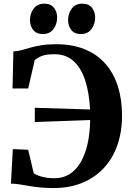

<svg xmlns="http://www.w3.org/2000/svg" viewBox="-20 -986 695 1018"><path d="M264.5 11Q224 11 192 7.8Q160 4.5 134 0Q108 -4.5 84.5 -8.2Q61 -12 38 -12.5L48 -195.5L129.5 -192L158.5 -68.5Q167.5 -59.5 198.2 -50.2Q229 -41 269.5 -41Q314 -41 348.5 -62.5Q383 -84 407 -124.5Q431 -165 444 -221.8Q457 -278.5 458 -349.5L164.5 -339V-414.5L457.5 -405.5Q453 -495.5 431.2 -561.2Q409.5 -627 369.2 -662.8Q329 -698.5 269.5 -698.5Q224.5 -698.5 201.2 -689.2Q178 -680 164 -667L129.5 -517H46.5L51 -713.5Q74.5 -714.5 96 -720.5Q117.5 -726.5 142.2 -733.8Q167 -741 199.8 -746.2Q232.5 -751.5 278 -751.5Q363 -751.5 428.2 -725.2Q493.5 -699 537.8 -649.2Q582 -599.5 604.5 -529.8Q627 -460 627 -373Q627 -286.5 602 -215.5Q577 -144.5 529.5 -94Q482 -43.5 415.2 -16.2Q348.5 11 264.5 11ZM206.5 -805.5Q173.5 -805.5 156.2 -827Q139 -848.5 139 -879Q139 -914.5 158.5 -940.5Q178 -966.5 214.5 -966.5H215.5Q249 -966.5 266 -945Q283 -923.5 283 -893Q283 -858.5 263.5 -832Q244 -805.5 207.5 -805.5ZM408 -805.5Q375 -805.5 358 -827Q341 -848.5 341 -879Q341 -914.5 360.5 -940.5Q380 -966.5 416 -966.5H417Q450.5 -966.5 467.5 -945Q484.5 -923.5 484.5 -893Q484.5 -858.5 465 -832Q445.5 -805.5 409 -805.5Z"/></svg>

Font: Merriweather 60pt
Style: Bold
Weight: 700
Version: Version 2.100